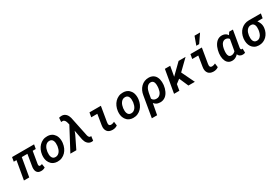

<svg xmlns="http://www.w3.org/2000/svg" viewBox="113 -2236 5645 3866"><g transform="rotate(-30 2936.0 -302.5)"><path d="M581.5 -430.2 599.1 -528.3H86.9L69.8 -430.2H133.3L58.1 0H181.6L256.3 -430.2H387.2L340.3 -146.5Q337.4 -113.8 341.3 -85.7Q345.2 -57.6 358.4 -37.1Q371.1 -16.1 394.3 -3.9Q417.5 8.3 453.1 8.8Q480 9.8 503.9 2.9Q527.8 -3.9 550.8 -17.6L537.6 -106Q526.9 -101.6 516.1 -98.4Q505.4 -95.2 493.7 -95.2Q480.5 -95.2 473.6 -99.9Q466.8 -104.5 464.4 -112.3Q461.4 -119.6 461.7 -129.6Q461.9 -139.6 462.9 -150.9L509.8 -430.2Z M633.3 -265.6 632.3 -255.4Q628.4 -219.2 632.1 -184.8Q635.7 -150.4 647 -120.6Q655.8 -97.2 668.7 -77.9Q681.6 -58.6 700.2 -40Q722.2 -18.6 757.1 -4.6Q792 9.3 835 10.3Q893.6 11.7 941.9 -9.8Q990.2 -31.2 1025.4 -68.4Q1061 -105.5 1083 -155Q1105 -204.6 1111.8 -259.8L1113.3 -270.5Q1117.2 -306.6 1113.5 -341.6Q1109.9 -376.5 1099.1 -407.2Q1089.8 -432.1 1075.2 -453.4Q1060.5 -474.6 1041.5 -492.2Q1017.6 -513.2 984.9 -525.4Q952.1 -537.6 910.6 -538.1Q852.1 -539.6 804 -518.1Q755.9 -496.6 720.7 -459.5Q684.6 -421.9 662.4 -371.6Q640.1 -321.3 633.3 -265.6ZM755.4 -255.4 756.3 -265.6Q760.3 -295.4 770.5 -326.2Q780.8 -356.9 798.3 -381.8Q815.9 -406.7 841.6 -422.1Q867.2 -437.5 902.3 -436Q932.1 -434.6 950.4 -421.1Q968.8 -407.7 978 -385.7Q990.2 -358.4 991.2 -327.9Q992.2 -297.4 989.7 -270L988.8 -259.8Q984.9 -231.9 974.6 -200.7Q964.4 -169.4 947.3 -145Q929.2 -120.1 903.6 -104.7Q877.9 -89.4 843.3 -90.3Q811 -91.3 792 -107.2Q772.9 -123 764.6 -146.5Q754.9 -170.9 753.7 -200Q752.4 -229 755.4 -255.4Z M1371.6 -749.5Q1354.5 -750 1337.2 -747.3Q1319.8 -744.6 1303.2 -740.2L1295.9 -644.5Q1305.7 -645.5 1314.9 -646.5Q1324.2 -647.5 1334 -646.5Q1350.6 -645.5 1362.5 -636.5Q1374.5 -627.4 1382.8 -614.3Q1391.1 -600.6 1396.5 -585.2Q1401.9 -569.8 1404.8 -556.2L1413.6 -519.5L1137.7 0H1276.4L1416.5 -286.6L1443.8 -357.4L1486.3 -130.9Q1492.7 -103.5 1504.4 -78.4Q1516.1 -53.2 1534.2 -34.2Q1551.8 -14.6 1575.9 -3.2Q1600.1 8.3 1630.9 8.3Q1639.6 8.3 1648.4 6.8Q1657.2 5.4 1666 2.9L1678.7 -97.7Q1673.3 -97.2 1667.5 -96.4Q1661.6 -95.7 1656.2 -96.7Q1642.1 -97.7 1633.3 -106.7Q1624.5 -115.7 1618.7 -127.9Q1612.8 -140.1 1609.6 -153.8Q1606.4 -167.5 1604.5 -178.2L1513.2 -616.2Q1506.3 -642.1 1494.1 -665.8Q1481.9 -689.5 1464.4 -708Q1446.3 -726.1 1423.1 -737.3Q1399.9 -748.5 1371.6 -749.5Z M1886.7 -528.3 1868.2 -424.3H2009.3L1970.2 -184.6Q1961.4 -133.8 1969 -99.1Q1976.6 -64.5 1994.6 -41Q2012.7 -17.1 2042.2 -3.9Q2071.8 9.3 2114.3 10.3Q2147.5 10.7 2176.3 2.2Q2205.1 -6.3 2231.9 -25.4L2219.7 -117.2Q2202.1 -107.9 2184.1 -101.8Q2166 -95.7 2145.5 -95.2Q2127 -95.2 2115.5 -100.6Q2104 -106 2098.6 -115.7Q2092.3 -125.5 2090.8 -140.9Q2089.4 -156.2 2093.8 -181.6L2151.9 -528.3Z M2394 -265.6 2393.1 -255.4Q2389.2 -219.2 2392.8 -184.8Q2396.5 -150.4 2407.7 -120.6Q2416.5 -97.2 2429.4 -77.9Q2442.4 -58.6 2460.9 -40Q2482.9 -18.6 2517.8 -4.6Q2552.7 9.3 2595.7 10.3Q2654.3 11.7 2702.6 -9.8Q2751 -31.2 2786.1 -68.4Q2821.8 -105.5 2843.8 -155Q2865.7 -204.6 2872.6 -259.8L2874 -270.5Q2877.9 -306.6 2874.3 -341.6Q2870.6 -376.5 2859.9 -407.2Q2850.6 -432.1 2835.9 -453.4Q2821.3 -474.6 2802.2 -492.2Q2778.3 -513.2 2745.6 -525.4Q2712.9 -537.6 2671.4 -538.1Q2612.8 -539.6 2564.7 -518.1Q2516.6 -496.6 2481.4 -459.5Q2445.3 -421.9 2423.1 -371.6Q2400.9 -321.3 2394 -265.6ZM2516.1 -255.4 2517.1 -265.6Q2521 -295.4 2531.2 -326.2Q2541.5 -356.9 2559.1 -381.8Q2576.7 -406.7 2602.3 -422.1Q2627.9 -437.5 2663.1 -436Q2692.9 -434.6 2711.2 -421.1Q2729.5 -407.7 2738.8 -385.7Q2751 -358.4 2752 -327.9Q2752.9 -297.4 2750.5 -270L2749.5 -259.8Q2745.6 -231.9 2735.4 -200.7Q2725.1 -169.4 2708 -145Q2689.9 -120.1 2664.3 -104.7Q2638.7 -89.4 2604 -90.3Q2571.8 -91.3 2552.7 -107.2Q2533.7 -123 2525.4 -146.5Q2515.6 -170.9 2514.4 -200Q2513.2 -229 2516.1 -255.4Z M3455.1 -251.5 3456.5 -262.2Q3460 -294.9 3458.3 -328.1Q3456.5 -361.3 3449.2 -392.1Q3440.9 -422.4 3426.8 -448.7Q3412.6 -475.1 3390.6 -494.6Q3368.7 -513.7 3338.9 -525.4Q3309.1 -537.1 3270.5 -538.1Q3214.8 -539.6 3167.7 -520.3Q3120.6 -501 3085.9 -465.8Q3049.8 -430.7 3027.6 -383.1Q3005.4 -335.4 2997.6 -281.7L2914.6 203.1H3037.6L3085.9 -54.2Q3095.7 -42 3106.4 -32.2Q3117.2 -22.5 3128.9 -14.6Q3148.9 -2 3172.1 4.2Q3195.3 10.3 3220.7 10.7Q3257.8 11.7 3288.6 1.5Q3319.3 -8.8 3344.2 -27.3Q3368.2 -45.4 3387.2 -70.6Q3406.2 -95.7 3419.4 -125Q3433.6 -154.3 3442.4 -186.5Q3451.2 -218.8 3455.1 -251.5ZM3333.5 -261.7 3332 -251.5Q3328.6 -222.7 3319.3 -193.6Q3310.1 -164.6 3293.9 -141.6Q3276.9 -118.7 3252.4 -104.2Q3228 -89.8 3194.3 -90.8Q3178.7 -90.8 3164.8 -94Q3150.9 -97.2 3139.2 -103Q3126 -109.9 3115.2 -121.1Q3104.5 -132.3 3097.2 -147.9L3119.6 -274.4Q3124.5 -301.3 3134.5 -330.1Q3144.5 -358.9 3161.1 -383.3Q3177.2 -407.2 3200.9 -422.4Q3224.6 -437.5 3257.3 -436.5Q3278.8 -435.5 3293.5 -426.8Q3308.1 -418 3316.9 -403.8Q3326.2 -389.2 3330.3 -371.1Q3334.5 -353 3335.9 -334Q3336.9 -314.9 3335.9 -296.1Q3335 -277.3 3333.5 -261.7Z M3789.6 -212.4 3882.3 0H4032.2L3887.2 -300.8L4121.1 -528.3H3959L3776.9 -350.1L3722.7 -296.9L3763.7 -528.3H3640.1L3548.3 0H3671.9L3696.3 -141.1Z M4234.4 -528.3 4215.8 -424.3H4356.9L4317.9 -184.6Q4309.1 -133.8 4316.7 -99.1Q4324.2 -64.5 4342.3 -41Q4360.4 -17.1 4389.9 -3.9Q4419.4 9.3 4461.9 10.3Q4495.1 10.7 4523.9 2.2Q4552.7 -6.3 4579.6 -25.4L4567.4 -117.2Q4549.8 -107.9 4531.7 -101.8Q4513.7 -95.7 4493.2 -95.2Q4474.6 -95.2 4463.1 -100.6Q4451.7 -106 4446.3 -115.7Q4439.9 -125.5 4438.5 -140.9Q4437 -156.2 4441.4 -181.6L4499.5 -528.3ZM4490.7 -807.6 4420.4 -613.8H4486.8L4619.1 -807.6Z M5221.7 -528.3H5135.3L5096.7 -469.7Q5088.4 -483.4 5077.6 -494.6Q5066.9 -505.9 5054.7 -514.2Q5037.1 -525.4 5016.4 -531.5Q4995.6 -537.6 4972.7 -538.1Q4935.1 -539.1 4904.3 -527.6Q4873.5 -516.1 4849.1 -495.1Q4825.2 -474.1 4806.6 -446.5Q4788.1 -418.9 4774.9 -387.2Q4761.7 -355.5 4753.4 -322.3Q4745.1 -289.1 4741.2 -257.8L4740.2 -247.1Q4737.3 -219.2 4738 -189.5Q4738.8 -159.7 4744.6 -131.3Q4750.5 -103.5 4761.7 -78.1Q4772.9 -52.7 4791 -33.2Q4809.1 -14.2 4834.7 -2.4Q4860.4 9.3 4894 9.8Q4922.4 10.3 4946.3 3.4Q4970.2 -3.4 4991.2 -17.1Q5004.4 -24.9 5016.6 -35.6Q5028.8 -46.4 5039.6 -58.6Q5045.4 -41.5 5055.4 -29.1Q5065.4 -16.6 5078.1 -8.8Q5091.8 0.5 5108.9 4.9Q5126 9.3 5144.5 9.3Q5160.2 9.8 5174.1 6.6Q5188 3.4 5201.2 -2.9L5199.2 -99.1Q5193.8 -98.1 5188.7 -97.2Q5183.6 -96.2 5177.7 -97.2Q5168 -97.7 5163.1 -103.5Q5158.2 -109.4 5156.7 -117.7Q5156.2 -120.1 5156 -123.3Q5155.8 -126.5 5155.8 -129.4Q5155.8 -135.3 5156.5 -140.9Q5157.2 -146.5 5157.7 -151.4ZM4864.3 -245.1 4865.7 -255.9Q4867.7 -273.9 4871.6 -294.7Q4875.5 -315.4 4882.3 -335.9Q4889.6 -356 4899.2 -374.5Q4908.7 -393.1 4922.9 -406.7Q4936.5 -420.9 4954.3 -429.2Q4972.2 -437.5 4995.6 -437Q5009.3 -436.5 5021.7 -433.3Q5034.2 -430.2 5044.9 -423.8Q5053.7 -418.9 5061.5 -411.4Q5069.3 -403.8 5075.7 -394L5029.8 -134.8Q5021 -125.5 5011.5 -118.2Q5002 -110.8 4991.7 -105.5Q4978.5 -98.1 4963.9 -94.7Q4949.2 -91.3 4932.1 -91.8Q4912.6 -92.3 4899.7 -100.1Q4886.7 -107.9 4878.9 -120.1Q4870.6 -132.8 4866.9 -148.7Q4863.3 -164.6 4862.3 -181.6Q4860.8 -198.2 4861.8 -214.8Q4862.8 -231.4 4864.3 -245.1Z M5854 -425.3 5872.1 -528.3 5594.2 -528.8Q5536.1 -528.8 5488.5 -508.8Q5440.9 -488.8 5405.3 -454.1Q5369.1 -419.4 5346.9 -371.6Q5324.7 -323.7 5317.9 -268.1L5316.9 -257.3Q5311.5 -205.6 5321 -158Q5330.6 -110.4 5355 -73.7Q5379.4 -36.6 5419.7 -13.9Q5460 8.8 5517.1 10.3Q5571.8 11.7 5618.2 -7.3Q5664.6 -26.4 5699.7 -61Q5733.9 -94.7 5755.9 -140.9Q5777.8 -187 5783.7 -239.7L5784.7 -251Q5787.6 -281.2 5783 -309.1Q5778.3 -336.9 5767.1 -362.3Q5760.7 -378.4 5751.2 -393.8Q5741.7 -409.2 5731 -424.3ZM5440.4 -255.9 5441.4 -266.1Q5445.3 -294.9 5455.3 -324Q5465.3 -353 5482.4 -376Q5499.5 -398.9 5524.4 -413.1Q5549.3 -427.2 5583 -425.8Q5613.8 -424.8 5631.8 -409.4Q5649.9 -394 5658.2 -371.1Q5666.5 -348.1 5667.2 -321Q5668 -293.9 5665.5 -270L5664.6 -259.8Q5659.7 -223.6 5646.5 -185.8Q5633.3 -147.9 5607.4 -123.5Q5592.3 -107.9 5572.3 -98.9Q5552.2 -89.8 5526.4 -90.8Q5493.2 -91.8 5474.6 -108.2Q5456.1 -124.5 5447.8 -148.9Q5439 -173.3 5438.2 -201.7Q5437.5 -230 5440.4 -255.9Z"/></g></svg>

Font: Roboto Mono SemiBold
Style: Italic
Weight: 600
Italic angle: -10°
Monospace: yes
Designer: Google
Version: Version 3.000